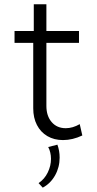

<svg xmlns="http://www.w3.org/2000/svg" viewBox="-20 -630 442 877"><path d="M356 -11.2Q311.5 9.8 267.6 9.8Q227.1 9.8 196.3 -8.3Q165.5 -26.4 148.7 -59.1Q131.8 -91.8 131.8 -135.3V-434.1H46.4V-488.3H134.3V-610.4H191.9V-488.3H340.8V-434.1H191.9V-146Q191.9 -100.1 216.1 -72.3Q240.2 -44.4 280.3 -44.4Q312 -44.4 344.2 -63ZM175.3 227.1 156.2 206.5Q183.6 188 198.2 157.7Q212.9 127.4 212.9 95.7Q212.9 65.9 200.2 41.5L242.2 30.8Q252.4 58.6 252.4 89.8Q252.4 133.8 231.7 170.9Q210.9 208 175.3 227.1Z"/></svg>

Font: Kumbh Sans Light
Style: Regular
Weight: 300
Version: Version 1.004